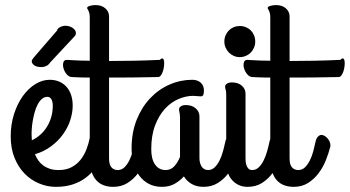

<svg xmlns="http://www.w3.org/2000/svg" viewBox="-20 -705 1372 753"><path d="M265.1 -291Q265.1 -263.2 255.6 -233.9Q246.1 -204.6 227.3 -178.5Q208.5 -152.3 180.9 -131.6Q153.3 -110.8 117.2 -100.1Q122.1 -87.4 130.1 -75.9Q138.2 -64.5 149.4 -56.2Q160.6 -47.9 175.5 -43Q190.4 -38.1 210 -38.1Q239.3 -38.1 260.3 -49.1Q281.2 -60.1 295.7 -78.1Q310.1 -96.2 318.8 -118.7Q327.6 -141.1 332 -164.1Q335.4 -180.7 345.9 -186.3Q356.4 -191.9 367.4 -189Q378.4 -186 386.5 -176.5Q394.5 -167 393.1 -153.8Q391.1 -138.7 386.5 -119.1Q381.8 -99.6 372.6 -79.6Q363.3 -59.6 348.9 -40.3Q334.5 -21 313.5 -5.9Q292.5 9.3 264.2 18.6Q235.8 27.8 199.2 27.8Q165 27.8 133.1 14.4Q101.1 1 76.4 -24.2Q51.8 -49.3 36.9 -86.2Q22 -123 22 -169.9Q22 -217.3 35.2 -258.1Q48.3 -298.8 69.8 -328.6Q91.3 -358.4 118.7 -375.2Q146 -392.1 174.8 -392.1Q195.8 -392.1 212.6 -384.8Q229.5 -377.4 241.2 -364Q252.9 -350.6 259 -332Q265.1 -313.5 265.1 -291ZM104 -172.9Q104 -168.5 104.5 -164.1Q105 -159.7 105 -154.8Q123.5 -163.6 138.7 -177.2Q153.8 -190.9 164.6 -208.5Q175.3 -226.1 181.2 -246.8Q187 -267.6 187 -290Q187 -306.6 181.4 -315.9Q175.8 -325.2 166 -325.2Q153.8 -325.2 144.3 -316.9Q134.8 -308.6 127.7 -295.2Q120.6 -281.7 116 -264.9Q111.3 -248 108.4 -231Q105.5 -213.9 104.5 -198.5Q103.5 -183.1 104 -172.9ZM176.8 -460Q170.4 -450.2 161.1 -446Q151.9 -441.9 143.6 -441.9Q123 -441.9 113.8 -449.2Q104.5 -456.5 104.5 -464.8Q104.5 -468.8 107.2 -472.4Q109.9 -476.1 112.8 -480L203.6 -585Q205.1 -593.3 215.6 -598.6Q226.1 -604 236.8 -604Q244.1 -604 251.5 -601.8Q258.8 -599.6 264.6 -595.7Q270.5 -591.8 274.2 -586.7Q277.8 -581.5 277.8 -575.2Q277.8 -568.4 273.7 -564Q269.5 -559.6 265.6 -555.2Z M241.7 -470.2Q252.9 -469.2 266.6 -468.8Q278.3 -467.8 294.9 -467.5Q311.5 -467.3 332 -466.8V-636.2Q332 -647 330.3 -653.3Q328.6 -659.7 326.9 -663.3Q325.2 -667 323.5 -669.2Q321.8 -671.4 321.8 -673.8Q321.8 -676.8 324.7 -678.7Q327.6 -680.7 332.5 -682.1Q337.4 -683.6 343 -684.3Q348.6 -685.1 354 -685.1Q378.9 -685.1 393.3 -672.1Q407.7 -659.2 407.7 -641.1V-465.8Q453.6 -465.8 504.6 -466.8Q555.7 -467.8 606.9 -470.2Q613.8 -477.5 617.9 -475.6Q622.1 -473.6 623.3 -466.3Q624.5 -459 623.5 -448.2Q622.6 -437.5 619.6 -427.5Q616.7 -417.5 611.6 -410.2Q606.4 -402.8 600.1 -402.8Q540 -401.4 493.9 -401.1Q447.8 -400.9 407.7 -400.9V-84Q407.7 -59.6 417 -48.8Q426.3 -38.1 441.9 -38.1Q457 -38.1 468 -48.8Q479 -59.6 487.1 -75.7Q495.1 -91.8 500.2 -110.6Q505.4 -129.4 508.8 -146Q511.7 -161.6 518.6 -168.7Q525.4 -175.8 532.7 -175.8Q538.6 -175.8 544.9 -172.1Q551.3 -168.5 556.4 -162.6Q561.5 -156.7 564.7 -149.4Q567.9 -142.1 567.9 -134.8Q567.9 -133.8 567.9 -132.3Q567.9 -130.9 566.9 -127.9Q560.5 -103 549.6 -75.7Q538.6 -48.3 521.2 -25.4Q503.9 -2.4 480 12.7Q456.1 27.8 423.8 27.8Q403.8 27.8 387 21.7Q370.1 15.6 357.9 2.2Q345.7 -11.2 338.9 -32.2Q332 -53.2 332 -83V-400.9Q315.4 -400.9 302.5 -401.1Q289.6 -401.4 280.8 -401.9Q270.5 -402.3 262.7 -402.8Q251 -402.8 241.9 -413.3Q232.9 -423.8 229.2 -436.5Q225.6 -449.2 228.3 -459.7Q231 -470.2 241.7 -470.2Z M795.9 -38.1Q811 -38.1 822 -48.8Q833 -59.6 841.1 -75.7Q849.1 -91.8 854.2 -110.6Q859.4 -129.4 862.8 -146Q866.2 -161.6 872.8 -168.7Q879.4 -175.8 887.2 -175.8Q893.1 -175.8 899.2 -172.1Q905.3 -168.5 910.4 -162.6Q915.5 -156.7 918.7 -149.4Q921.9 -142.1 921.9 -134.8Q921.9 -133.8 921.9 -132.3Q921.9 -130.9 920.9 -127.9Q914.6 -103 903.6 -75.7Q892.6 -48.3 875.5 -25.4Q858.4 -2.4 834.2 12.7Q810.1 27.8 777.8 27.8Q751.5 27.8 731.9 16.6Q712.4 5.4 701.2 -13.2Q686 3.9 664.8 15.9Q643.6 27.8 615.2 27.8Q585.9 27.8 563.7 16.1Q541.5 4.4 526.4 -15.9Q511.2 -36.1 503.7 -63.7Q496.1 -91.3 496.1 -123Q496.1 -185.5 516.1 -235.4Q536.1 -285.2 569.3 -320.1Q602.5 -355 645.3 -373.5Q688 -392.1 733.9 -392.1Q754.4 -392.1 767.1 -380.9Q779.8 -369.6 779.8 -350.1Q779.8 -337.4 777.1 -332.3Q774.4 -327.1 767.1 -327.1Q760.3 -327.1 752.9 -328.1Q745.6 -329.1 737.8 -329.1Q709.5 -329.1 680.2 -316.7Q650.9 -304.2 627.2 -278.6Q603.5 -252.9 588.4 -213.6Q573.2 -174.3 573.2 -120.1Q573.2 -80.6 588.4 -59.3Q603.5 -38.1 629.9 -38.1Q650.4 -38.1 664.1 -53.5Q677.7 -68.8 686 -89.8V-244.1Q686 -251.5 685.3 -256.3Q684.6 -261.2 683.8 -264.6Q683.1 -268.1 682.6 -270.8Q682.1 -273.4 682.1 -275.9Q682.1 -283.7 689.7 -288.3Q697.3 -293 708 -293Q732.9 -293 747.6 -280Q762.2 -267.1 762.2 -249V-84Q762.2 -75.7 764.2 -67.6Q766.1 -59.6 770 -53Q773.9 -46.4 780.5 -42.2Q787.1 -38.1 795.9 -38.1Z M919.9 -481Q907.7 -481 896.7 -485.8Q885.7 -490.7 877.7 -499Q869.6 -507.3 864.7 -518.3Q859.9 -529.3 859.9 -542Q859.9 -555.2 864.7 -566.4Q869.6 -577.6 877.7 -585.7Q885.7 -593.8 896.7 -598.4Q907.7 -603 919.9 -603Q933.1 -603 944.3 -598.4Q955.6 -593.8 963.6 -585.7Q971.7 -577.6 976.3 -566.4Q981 -555.2 981 -542Q981 -529.3 976.3 -518.3Q971.7 -507.3 963.6 -499Q955.6 -490.7 944.3 -485.8Q933.1 -481 919.9 -481ZM942.9 -84Q942.9 -80.6 943.4 -73Q943.8 -65.4 946.3 -57.6Q948.7 -49.8 954.1 -43.9Q959.5 -38.1 969.2 -38.1Q983.9 -38.1 994.9 -48.8Q1005.9 -59.6 1013.9 -75.7Q1022 -91.8 1027.3 -110.6Q1032.7 -129.4 1036.1 -146Q1039.1 -161.1 1045.2 -168Q1051.3 -174.8 1058.3 -175.5Q1065.4 -176.3 1072.5 -171.9Q1079.6 -167.5 1085.2 -160.4Q1090.8 -153.3 1093.5 -144.5Q1096.2 -135.7 1094.2 -127.9Q1087.4 -103 1076.4 -75.7Q1065.4 -48.3 1048.3 -25.4Q1031.2 -2.4 1007.3 12.7Q983.4 27.8 951.2 27.8Q931.2 27.8 915.5 20.3Q899.9 12.7 889.2 0Q878.4 -12.7 872.8 -29.8Q867.2 -46.9 867.2 -65.9V-333Q867.2 -347.2 865 -353.5Q862.8 -359.9 862.8 -365.2Q862.8 -372.6 870.6 -377.2Q878.4 -381.8 889.2 -381.8Q914.1 -381.8 928.5 -368.9Q942.9 -356 942.9 -337.9Z M949.7 -470.2Q960.9 -469.2 974.6 -468.8Q986.3 -467.8 1002.9 -467.5Q1019.5 -467.3 1040 -466.8V-636.2Q1040 -647 1038.3 -653.3Q1036.6 -659.7 1034.9 -663.3Q1033.2 -667 1031.5 -669.2Q1029.8 -671.4 1029.8 -673.8Q1029.8 -676.8 1032.7 -678.7Q1035.6 -680.7 1040.5 -682.1Q1045.4 -683.6 1051 -684.3Q1056.6 -685.1 1062 -685.1Q1086.9 -685.1 1101.3 -672.1Q1115.7 -659.2 1115.7 -641.1V-465.8Q1161.6 -465.8 1212.6 -466.8Q1263.7 -467.8 1314.9 -470.2Q1321.8 -477.5 1325.9 -475.6Q1330.1 -473.6 1331.3 -466.3Q1332.5 -459 1331.5 -448.2Q1330.6 -437.5 1327.6 -427.5Q1324.7 -417.5 1319.6 -410.2Q1314.5 -402.8 1308.1 -402.8Q1248 -401.4 1201.9 -401.1Q1155.8 -400.9 1115.7 -400.9V-84Q1115.7 -59.6 1125 -48.8Q1134.3 -38.1 1149.9 -38.1Q1165 -38.1 1176 -48.8Q1187 -59.6 1195.1 -75.7Q1203.1 -91.8 1208.3 -110.6Q1213.4 -129.4 1216.8 -146Q1219.7 -161.6 1226.6 -168.7Q1233.4 -175.8 1240.7 -175.8Q1246.6 -175.8 1252.9 -172.1Q1259.3 -168.5 1264.4 -162.6Q1269.5 -156.7 1272.7 -149.4Q1275.9 -142.1 1275.9 -134.8Q1275.9 -133.8 1275.9 -132.3Q1275.9 -130.9 1274.9 -127.9Q1268.6 -103 1257.6 -75.7Q1246.6 -48.3 1229.2 -25.4Q1211.9 -2.4 1188 12.7Q1164.1 27.8 1131.8 27.8Q1111.8 27.8 1095 21.7Q1078.1 15.6 1065.9 2.2Q1053.7 -11.2 1046.9 -32.2Q1040 -53.2 1040 -83V-400.9Q1023.4 -400.9 1010.5 -401.1Q997.6 -401.4 988.8 -401.9Q978.5 -402.3 970.7 -402.8Q959 -402.8 950 -413.3Q940.9 -423.8 937.3 -436.5Q933.6 -449.2 936.3 -459.7Q939 -470.2 949.7 -470.2Z"/></svg>

Font: Grand Hotel
Style: Regular
Weight: 400
Designer: Brian J. Bonislawsky & Jim Lyles for Astigmatic (AOETI)
Foundry: Astigmatic (AOETI)
Version: Version 001.000